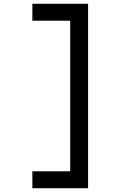

<svg xmlns="http://www.w3.org/2000/svg" viewBox="-20 -810 640 1020"><path d="M152 -790V-700H353V100H152V190H448V-790Z"/></svg>

Font: Kode Mono Medium
Style: Regular
Weight: 500
Monospace: yes
Designer: Isa Ozler
Foundry: Kadena LLC
Version: Version 1.206;gftools[0.9.28]